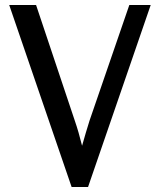

<svg xmlns="http://www.w3.org/2000/svg" viewBox="-20 -749 643 772"><path d="M125 -729 280 -266Q289 -240 296 -215.5Q303 -191 310 -163Q318 -191 325 -215Q332 -239 340 -264L500 -729H586L334 3H268L17 -729Z"/></svg>

Font: Rosario Light Medium
Style: Regular
Weight: 500
Version: Version 1.101; ttfautohint (v1.8.1.43-b0c9)